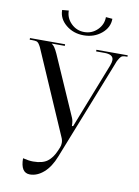

<svg xmlns="http://www.w3.org/2000/svg" viewBox="-98 -967 754 1039"><g transform="rotate(10 279.0 -447.0)"><path d="M89 -72Q122 -64 145 -64Q197 -64 224 -84.5Q251 -105 268 -145L276 -164Q281 -176 281 -190Q281 -205 274 -220L88 -648Q78 -671 75 -678Q72 -685 65 -695.5Q58 -706 49.5 -708Q41 -710 28 -710H13V-719H206V-710H135V-708Q149 -703 168 -661L312 -333Q319 -317 319 -291V-289L326 -291L466 -648Q473 -667 473 -679Q473 -710 424 -710H378V-719H550V-711H544Q531 -711 523 -708.5Q515 -706 507.5 -694.5Q500 -683 497.5 -677.5Q495 -672 486 -648L275 -114Q252 -55 216 -23.5Q180 8 140 8Q89 8 89 -72ZM158 -899 194 -902Q194 -861 224 -831.5Q254 -802 296 -802Q338 -802 368 -831.5Q398 -861 398 -902L434 -899Q434 -851 393.5 -817.5Q353 -784 296 -784Q239 -784 198.5 -817.5Q158 -851 158 -899Z"/></g></svg>

Font: FoglihtenNo06
Style: Regular
Weight: 500
Designer: gluk (gluksza@wp.pl)
Foundry: gluk (gluksza@wp.pl)
Version: Version 0.76